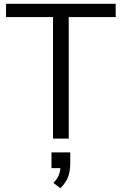

<svg xmlns="http://www.w3.org/2000/svg" viewBox="-20 -732 643 1014"><path d="M260 0V-642H12V-712H591V-642H343V0ZM351 73V131Q351 169 340 202Q328 233 299 262L262 234Q281 215 289 196Q293 187 295.5 177Q298 167 299 156H252V73Z"/></svg>

Font: PRinguin Sans
Style: Regular
Weight: 400
Designer: Vernon Adams
Foundry: Vernon Adams
Version: ""